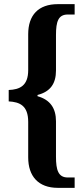

<svg xmlns="http://www.w3.org/2000/svg" viewBox="-20 -780 401 926"><path d="M259 126H340V76H307C261 76 250 40 250 -24V-195C250 -258 222 -299 161 -316V-322C224 -338 250 -378 250 -440V-611C250 -676 261 -710 307 -710H340V-760H259C165 -760 116 -707 116 -615V-442C116 -366 75 -348 22 -346V-291C75 -288 116 -271 116 -192V-21C116 70 165 126 259 126Z"/></svg>

Font: Noto Serif Myanmar ExtraCondensed
Style: Bold
Weight: 700
Width: 2
Designer: Ben Mitchell and the Monotype Design Team
Foundry: Monotype Imaging Inc.
Version: Version 2.106